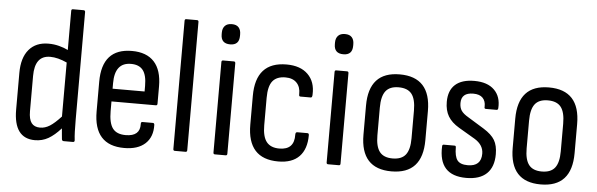

<svg xmlns="http://www.w3.org/2000/svg" viewBox="-46 -834 3082 992"><g transform="rotate(5 1495.0 -337.5)"><path d="M159 8Q49 8 49 -141V-331Q49 -410 85 -452.5Q121 -495 186 -495Q215 -495 241.5 -488Q268 -481 288 -471V-674Q288 -683 296 -683H351Q360 -683 360 -674V-118Q360 -43 364 -12Q366 0 356 0H308Q299 0 298 -10Q297 -21 295.5 -36Q294 -51 293 -65Q260 -28 228.5 -10Q197 8 159 8ZM121 -139Q121 -97 135.5 -78Q150 -59 180 -59Q206 -59 230.5 -74.5Q255 -90 288 -126V-406Q240 -428 201 -428Q121 -428 121 -322Z M622 8Q464 8 464 -168V-322Q464 -495 619 -495Q695 -495 734.5 -452Q774 -409 774 -325V-235Q774 -226 766 -226H536V-176Q536 -114 556.5 -86.5Q577 -59 624 -59Q699 -59 697 -123Q696 -134 705 -134H759Q766 -134 767 -125Q769 -62 731 -27Q693 8 622 8ZM536 -292H702V-321Q702 -377 682 -402.5Q662 -428 620 -428Q536 -428 536 -321Z M884 0Q876 0 876 -9V-674Q876 -683 884 -683H940Q948 -683 948 -674V-9Q948 0 940 0Z M1092 0Q1084 0 1084 -9V-478Q1084 -487 1092 -487H1148Q1156 -487 1156 -478V-9Q1156 0 1148 0ZM1121 -573Q1073 -573 1073 -621V-630Q1073 -652 1085 -665Q1097 -678 1121 -678Q1145 -678 1156.5 -665Q1168 -652 1168 -630V-621Q1168 -573 1121 -573Z M1421 8Q1261 8 1261 -169V-318Q1261 -495 1421 -495Q1493 -495 1532 -456.5Q1571 -418 1568 -352Q1568 -336 1560 -336H1506Q1498 -336 1499 -348Q1500 -385 1479.5 -406.5Q1459 -428 1421 -428Q1376 -428 1354.5 -401.5Q1333 -375 1333 -314V-172Q1333 -113 1354.5 -86Q1376 -59 1421 -59Q1499 -59 1497 -138Q1497 -151 1506 -151H1559Q1567 -151 1567 -141Q1567 -69 1530 -30.5Q1493 8 1421 8Z M1679 0Q1671 0 1671 -9V-478Q1671 -487 1679 -487H1735Q1743 -487 1743 -478V-9Q1743 0 1735 0ZM1708 -573Q1660 -573 1660 -621V-630Q1660 -652 1672 -665Q1684 -678 1708 -678Q1732 -678 1743.5 -665Q1755 -652 1755 -630V-621Q1755 -573 1708 -573Z M2008 8Q1848 8 1848 -168V-319Q1848 -495 2008 -495Q2169 -495 2169 -319V-168Q2169 8 2008 8ZM2008 -59Q2055 -59 2076 -86Q2097 -113 2097 -171V-315Q2097 -374 2076 -401Q2055 -428 2008 -428Q1962 -428 1941 -401Q1920 -374 1920 -315V-171Q1920 -113 1941 -86Q1962 -59 2008 -59Z M2396 8Q2251 8 2258 -144Q2258 -153 2266 -153H2322Q2329 -153 2329 -145Q2329 -98 2344 -78Q2359 -58 2398 -58Q2468 -58 2468 -124Q2468 -169 2422 -197L2337 -247Q2298 -270 2280 -300.5Q2262 -331 2262 -375Q2262 -434 2296 -464.5Q2330 -495 2395 -495Q2463 -495 2498.5 -460Q2534 -425 2530 -365Q2529 -356 2522 -356H2466Q2463 -356 2460.5 -358Q2458 -360 2459 -368Q2460 -396 2444 -412.5Q2428 -429 2395 -429Q2333 -429 2333 -375Q2333 -351 2343.5 -335.5Q2354 -320 2380 -305L2463 -254Q2505 -228 2521.5 -200Q2538 -172 2538 -127Q2538 -61 2502 -26.5Q2466 8 2396 8Z M2782 8Q2622 8 2622 -168V-319Q2622 -495 2782 -495Q2943 -495 2943 -319V-168Q2943 8 2782 8ZM2782 -59Q2829 -59 2850 -86Q2871 -113 2871 -171V-315Q2871 -374 2850 -401Q2829 -428 2782 -428Q2736 -428 2715 -401Q2694 -374 2694 -315V-171Q2694 -113 2715 -86Q2736 -59 2782 -59Z"/></g></svg>

Font: Sofia Sans Cond
Style: Regular
Weight: 400
Width: 3
Designer: Botio Nikoltchev, Ani Petrova
Foundry: lettersoup
Version: Version 4.100; ttfautohint (v1.8.3)